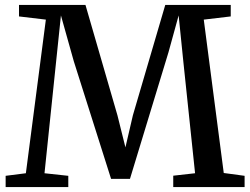

<svg xmlns="http://www.w3.org/2000/svg" viewBox="-20 -763 1020 783"><path d="M85.5 -56.5 167 -683 57.5 -696V-743H328.5L459 -292.5L491.5 -162L522 -293L654 -743H921V-696L811 -683L892.5 -57.5L977.5 -46V0H686.5V-46.5L775.5 -56.5L728 -508.5L708.5 -700L667 -549.5L510 -33.5H433L281 -513L228.5 -700L208.5 -508.5L161.5 -56.5L258.5 -46V0H3V-46Z"/></svg>

Font: Merriweather 36pt Medium
Style: Regular
Weight: 500
Version: Version 2.100